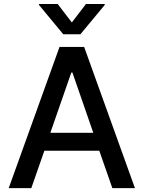

<svg xmlns="http://www.w3.org/2000/svg" viewBox="-20 -969 740 989"><path d="M141.3 0 208.5 -192.5H491.5L558.6 0H675.1L413.4 -727.3H286.6L24.9 0ZM181.1 -943.2 305.8 -792.6H394.2L519.2 -943.2V-948.5H422.9L350.1 -853.3L277 -948.5H181.1ZM239.3 -284.8 347.3 -595.2H353L460.6 -284.8Z"/></svg>

Font: Margiela Sans Medium
Style: Regular
Weight: 500
Designer: Stefan Endress, Andreas Faust
Version: Version 1.100;FEAKit 1.0